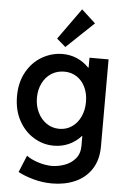

<svg xmlns="http://www.w3.org/2000/svg" viewBox="-64 -839 724 1097"><g transform="rotate(5 297.5 -290.0)"><path d="M81.1 164.1 121.1 67.4Q144.5 85.4 185.5 99.1Q226.6 112.8 266.6 113.3Q303.7 112.8 340.3 99.6Q377 86.4 401.4 57.6Q425.8 28.8 425.8 -15.6V-72.3H423.8Q393.6 -38.6 353.8 -20.8Q314 -2.9 267.6 -2.9Q206.5 -2.9 153.1 -35.2Q99.6 -67.4 66.9 -127.2Q34.2 -187 34.2 -266.6Q34.2 -346.2 67.4 -405.8Q100.6 -465.3 155.5 -497.1Q210.4 -528.8 272.5 -529.3Q317.9 -529.3 356.4 -512.5Q395 -495.6 424.3 -464.8H427.7V-521.5H537.1V-22.5Q537.1 55.2 502.4 108.2Q467.8 161.1 408.7 187Q349.6 212.9 277.3 212.9Q221.2 212.9 168.7 198.2Q116.2 183.6 81.1 164.1ZM429.7 -267.6Q429.7 -315.9 411.9 -352.8Q394 -389.6 362.8 -409.7Q331.5 -429.7 292 -429.7Q250.5 -429.7 218 -409.2Q185.5 -388.7 167 -351.6Q148.4 -314.5 148.4 -267.6Q148.4 -221.2 167 -183.3Q185.5 -145.5 218 -123.5Q250.5 -101.6 291 -101.6Q330.6 -101.6 362.3 -123Q394 -144.5 411.9 -182.4Q429.7 -220.2 429.7 -267.6ZM233.9 -614.3 361.8 -793 441.9 -719.7 284.7 -570.3Z"/></g></svg>

Font: Reddit Sans Strawberry SemiBold
Style: Regular
Weight: 600
Designer: Stephen Hutchings
Foundry: Reddit
Version: Version 1.013